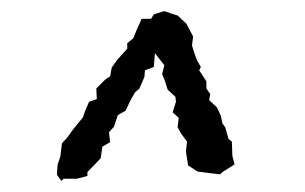

<svg xmlns="http://www.w3.org/2000/svg" viewBox="-20 -819 551 347"><path d="M260 -723 258 -698 242 -692 241 -680 232 -659 224 -652 216 -638 207 -619 193 -611 186 -590 177 -580 179 -562 165 -554 162 -533 138 -508V-501L119 -496H95L91 -492L83 -503L84 -521L89 -536L92 -560L102 -571L112 -585L130 -607L134 -619L141 -635L155 -640L154 -659L171 -676L179 -681L182 -697L192 -711L210 -731V-741L221 -750L227 -765L236 -785H253L258 -793L277 -799L291 -794L301 -791L317 -776L329 -753L327 -737L330 -727L336 -710L343 -698L340 -692L353 -672V-659L360 -649L358 -638L372 -625L379 -610L382 -596L387 -589L393 -568L399 -563L400 -537L404 -522L382 -508L378 -504L360 -506L337 -509L320 -520L316 -545L318 -563L307 -578L301 -589L303 -606L292 -616L298 -635L297 -644L283 -657L278 -673L273 -685L277 -701Z"/></svg>

Font: Winky Rough Light
Style: Italic
Weight: 300
Italic angle: -8.97852°
Designer: Simon Atzbach
Foundry: typofactur
Version: Version 1.206; ttfautohint (v1.8.4.7-5d5b)